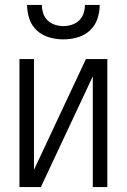

<svg xmlns="http://www.w3.org/2000/svg" viewBox="-20 -760 515 780"><path d="M59 0V-520H118V-70L329 -520H416V0H357V-450L146 0ZM237 -600Q209 -600 180.5 -608Q152 -616 130.5 -635.5Q109 -655 99.5 -683Q90 -711 90 -740H150Q150 -723 155.5 -706Q161 -689 173.5 -677Q186 -665 203 -659.5Q220 -654 237 -654Q255 -654 272 -659.5Q289 -665 301.5 -677Q314 -689 319.5 -706Q325 -723 325 -740H385Q385 -711 375.5 -683Q366 -655 344.5 -635.5Q323 -616 294.5 -608Q266 -600 237 -600Z"/></svg>

Font: Iosevka QP Light
Style: Regular
Weight: 300
Designer: Belleve Invis
Foundry: Belleve Invis
Version: Version 20.0.0; ttfautohint (v1.8.4)